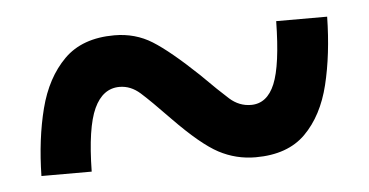

<svg xmlns="http://www.w3.org/2000/svg" viewBox="-29 -494 526 274"><g transform="rotate(-5 234.0 -356.5)"><path d="M21 -261Q22 -314 33 -357Q44 -400 70 -426Q96 -452 142 -452Q172 -452 196 -437Q220 -422 259 -385Q284 -360 297.5 -348Q311 -336 328 -336Q351 -336 362 -362.5Q373 -389 374 -452H447Q446 -398 435.5 -355Q425 -312 399.5 -286.5Q374 -261 328 -261Q300 -261 275.5 -274Q251 -287 213 -326Q186 -354 172.5 -366Q159 -378 143 -378Q119 -378 106.5 -351Q94 -324 93 -261Z"/></g></svg>

Font: Noto Serif Hebrew Condensed ExtraBold
Style: Regular
Weight: 800
Width: 3
Designer: Monotype Design Team
Foundry: Monotype Imaging Inc.
Version: Version 2.004; ttfautohint (v1.8.4.7-5d5b)